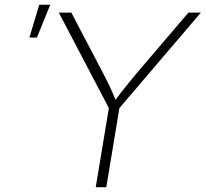

<svg xmlns="http://www.w3.org/2000/svg" viewBox="-20 -780 857 800"><path d="M378.9 0 433.6 -329.6 225.1 -727.5H277.3L403.3 -486.8Q419.4 -456.5 433.6 -427.2Q447.8 -397.9 461.4 -364.3Q486.3 -397.9 510.3 -427.2Q534.2 -456.5 559.6 -486.8L765.1 -727.5H816.9L477.5 -329.6L422.9 0ZM102.5 -623.5 143.6 -760.3H189.5L133.8 -623.5Z"/></svg>

Font: Inter Extra Light
Style: Italic
Weight: 200
Italic angle: -9.39999°
Designer: Rasmus Andersson
Foundry: rsms
Version: Version 4.000;git-3c8e0fc